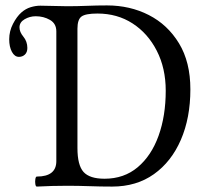

<svg xmlns="http://www.w3.org/2000/svg" viewBox="-20 -686 762 709"><path d="M116 3Q112 3 110.5 -6Q109 -15 110.5 -24.5Q112 -34 116 -34Q188 -34 188 -91V-570Q188 -599 164.5 -612.5Q141 -626 112 -626Q90 -626 71 -615Q52 -604 52 -585Q52 -568 66 -551Q81 -533 81 -509Q81 -493 72 -484.5Q63 -476 50 -476Q34 -476 24 -494.5Q14 -513 14 -541Q14 -571 28 -598Q42 -625 59 -640Q75 -654 93.5 -659.5Q112 -665 129 -665Q154 -665 178.5 -664Q203 -663 228 -663Q264 -663 301 -664.5Q338 -666 375 -666Q460 -666 529.5 -630.5Q599 -595 641 -526Q683 -457 683 -356Q683 -251 648 -170Q613 -89 548.5 -43Q484 3 394 3Q352 3 310.5 1.5Q269 0 228 0Q172 0 116 3ZM366 -26Q438 -26 488.5 -68.5Q539 -111 565.5 -184.5Q592 -258 592 -351Q592 -434 559 -498.5Q526 -563 469.5 -599.5Q413 -636 340 -636Q296 -636 281 -625Q266 -614 266 -580V-139Q266 -76 288.5 -51Q311 -26 366 -26Z"/></svg>

Font: Junicode Two Beta Condensed
Style: Regular
Weight: 400
Width: 3
Designer: Peter S. Baker
Foundry: Briery Creek Software
Version: Version 1.053; ttfautohint (v1.8.4)